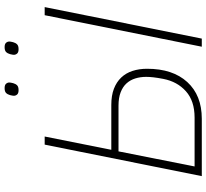

<svg xmlns="http://www.w3.org/2000/svg" viewBox="-52 -864 916 853"><g transform="rotate(-90 406.5 -438.0)"><path d="M190 -698H226L167 -402H366Q408 -402 438 -390.5Q468 -379 488 -358Q508 -337 517.5 -307.5Q527 -278 527 -243Q527 -129 468 -64.5Q409 0 305 0H50ZM310 -32Q384 -32 427 -70.5Q470 -109 482 -171Q487 -197 489 -215Q491 -233 491 -247Q491 -273 484 -295.5Q477 -318 462 -334.5Q447 -351 422.5 -360.5Q398 -370 363 -370H160L93 -32ZM765 -698H801L661 0H625ZM432 -814Q418 -814 412.5 -820.5Q407 -827 407 -835Q407 -840 410 -852Q413 -863 419.5 -869.5Q426 -876 441 -876Q455 -876 460.5 -869.5Q466 -863 466 -855Q466 -850 463 -838Q460 -827 453.5 -820.5Q447 -814 432 -814ZM614 -814Q600 -814 594.5 -820.5Q589 -827 589 -835Q589 -840 592 -852Q595 -863 601.5 -869.5Q608 -876 623 -876Q637 -876 642.5 -869.5Q648 -863 648 -855Q648 -850 645 -838Q642 -827 635.5 -820.5Q629 -814 614 -814Z"/></g></svg>

Font: IBM Plex Sans ExtLt
Style: Italic
Weight: 200
Italic angle: -11°
Designer: Mike Abbink, Paul van der Laan, Pieter van Rosmalen
Foundry: Bold Monday
Version: Version 3.005